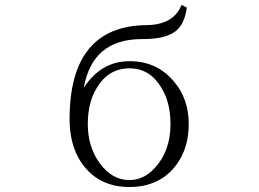

<svg xmlns="http://www.w3.org/2000/svg" viewBox="-20 -788 1040 772"><path d="M710 -768.1 731 -757.8Q721.7 -680.7 672.9 -653.8Q631.3 -630.9 556.6 -630.9H550.8Q351.1 -630.9 316.9 -435.1Q386.2 -542 501 -542Q611.3 -542 679.7 -460Q738.8 -390.6 738.8 -289.1Q738.8 -193.8 690.9 -127.9Q624.5 -36.1 500 -36.1Q373 -36.1 305.7 -136.2Q259.8 -206.1 259.8 -309.1Q259.8 -684.1 569.8 -687Q678.2 -688.5 710 -768.1ZM501 -513.2Q416.5 -513.2 370.1 -436Q333 -377 333 -289.1Q333 -197.8 380.9 -131.8Q430.7 -64 500 -64Q558.1 -64 602.5 -112.8Q665.5 -180.7 665.5 -289.1Q665.5 -377 628.4 -436Q582 -513.2 501 -513.2Z"/></svg>

Font: I.Ming
Style: Regular
Weight: 400
Designer: Ichiten Fonts Project
Version: Version 5.10 Mar 24, 2018